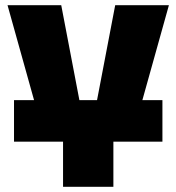

<svg xmlns="http://www.w3.org/2000/svg" viewBox="-20 -720 680 740"><path d="M223 0V-174H156L9 -700H216L286 -334H354L424 -700H631L484 -174H417V0ZM34 -174V-334H606V-174Z"/></svg>

Font: Tektur ExtraBold
Style: Regular
Weight: 800
Designer: Adam Jagosz
Foundry: Adam Jagosz
Version: Version 1.005;gftools[0.9.30]